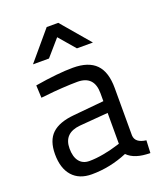

<svg xmlns="http://www.w3.org/2000/svg" viewBox="-138 -833 801 936"><g transform="rotate(-20 262.5 -365.0)"><path d="M425 -347V-101Q427 -62 483 -55L480 10Q399 10 362 -28Q272 10 177 10Q112 10 76.5 -30Q41 -70 41 -143Q41 -214 78 -249Q115 -284 193 -291L351 -306V-347Q351 -438 264 -438Q232 -438 184 -435Q136 -432 104 -428L73 -425L70 -490Q190 -510 267 -510Q347 -510 386 -470.5Q425 -431 425 -347ZM351 -245 203 -233Q117 -225 117 -145Q117 -102 135.5 -78.5Q154 -55 188 -55Q222 -55 262.5 -62.5Q303 -70 327 -78L351 -85ZM90 -592 215 -740H275L401 -592H318L246 -676L173 -592Z"/></g></svg>

Font: TitilliumText22L Rg
Style: Regular
Weight: 400
Designer: Campivisivi
Foundry: Campivisivi
Version: 1.000